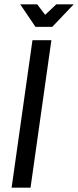

<svg xmlns="http://www.w3.org/2000/svg" viewBox="-20 -873 363 893"><path d="M34 0 131 -686H219L122 0ZM145 -748 74 -853H153L190 -804L242 -853H323L223 -748Z"/></svg>

Font: Archivo Narrow
Style: Italic
Weight: 400
Italic angle: -8°
Designer: Hector Gatti
Foundry: Omnibus-Type
Version: Version 3.002